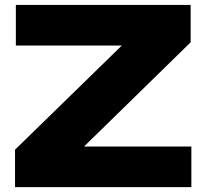

<svg xmlns="http://www.w3.org/2000/svg" viewBox="-20 -771 851 791"><path d="M41.9 -154.3 527.7 -628.1 683.5 -583.5H45.3V-750.6H765.4V-596.7L280 -122.2L146.5 -167.2H768.4V0H41.9Z"/></svg>

Font: Unbounded Variable
Style: Regular
Weight: 400
Designer: Luke Prowse, Jean-Baptiste Morizot, Fátima Lázaro, Florian Runge
Foundry: NaN
Version: Version 1.600;FEAKit 1.0